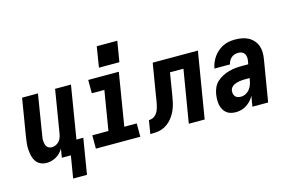

<svg xmlns="http://www.w3.org/2000/svg" viewBox="-110 -1019 2221 1461"><g transform="rotate(-15 1000.0 -288.0)"><path d="M303 175 332 0H261L272 -69Q262 -52 247.5 -37Q233 -22 215.5 -12Q198 -2 178.5 3Q159 8 140 8Q115 8 93 -2Q71 -12 57.5 -31.5Q44 -51 38.5 -74.5Q33 -98 31 -123Q29 -148 31.5 -173Q34 -198 38 -223L87 -520H212L161 -206Q159 -194 157.5 -182Q156 -170 157 -158.5Q158 -147 160.5 -136Q163 -125 169.5 -115.5Q176 -106 186.5 -101.5Q197 -97 209 -97Q224 -97 239 -103.5Q254 -110 265.5 -122Q277 -134 282.5 -149Q288 -164 291 -179L347 -520H472L404 -105H458L412 175Z M529 0V-105H656L707 -415H608V-520H849L781 -105H879V0ZM711 -589 737 -751H899L872 -589Z M958 0 975 -105Q990 -105 1004.5 -111Q1019 -117 1030 -128.5Q1041 -140 1047.5 -154Q1054 -168 1058 -182.5Q1062 -197 1065 -212Q1068 -227 1070 -241Q1071 -246 1072 -251Q1073 -256 1073 -261L1116 -520H1472L1386 0H1261L1330 -415H1224L1196 -244Q1192 -221 1187.5 -198Q1183 -175 1175.5 -152.5Q1168 -130 1156.5 -108.5Q1145 -87 1129.5 -68Q1114 -49 1093.5 -34Q1073 -19 1050 -11Q1027 -3 1004 -1.5Q981 0 958 0Z M1632 8Q1611 8 1591.5 3Q1572 -2 1557 -14.5Q1542 -27 1533 -44Q1524 -61 1520 -80.5Q1516 -100 1516.5 -121Q1517 -142 1520 -162Q1524 -188 1535 -213Q1546 -238 1566.5 -257Q1587 -276 1612 -288.5Q1637 -301 1662.5 -308Q1688 -315 1714 -317.5Q1740 -320 1766 -320H1815L1819 -342Q1822 -357 1821 -372Q1820 -387 1813 -399.5Q1806 -412 1793 -418Q1780 -424 1764 -424Q1750 -424 1735.5 -420Q1721 -416 1709.5 -406Q1698 -396 1690.5 -382.5Q1683 -369 1681 -355H1558Q1562 -378 1571.5 -401Q1581 -424 1595.5 -444.5Q1610 -465 1629.5 -481.5Q1649 -498 1671.5 -509Q1694 -520 1717.5 -524Q1741 -528 1764 -528Q1792 -528 1818.5 -523.5Q1845 -519 1868 -507Q1891 -495 1908.5 -475.5Q1926 -456 1935 -432Q1944 -408 1944.5 -380.5Q1945 -353 1940 -325L1886 0H1762L1776 -82Q1765 -62 1749.5 -45Q1734 -28 1715 -16Q1696 -4 1674.5 2Q1653 8 1632 8ZM1699 -96Q1718 -96 1736.5 -105.5Q1755 -115 1767.5 -131Q1780 -147 1786.5 -166Q1793 -185 1796 -204L1798 -216H1766Q1754 -216 1742 -215.5Q1730 -215 1718.5 -213Q1707 -211 1695 -207.5Q1683 -204 1672 -198Q1661 -192 1653 -182Q1645 -172 1643 -160Q1641 -147 1643.5 -134.5Q1646 -122 1654 -112.5Q1662 -103 1674 -99.5Q1686 -96 1699 -96Z"/></g></svg>

Font: Iosevka SS04 Extrabold
Style: Italic
Weight: 800
Italic angle: -9°
Monospace: yes
Designer: Belleve Invis
Foundry: Belleve Invis
Version: Version 19.0.0; ttfautohint (v1.8.4)